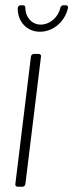

<svg xmlns="http://www.w3.org/2000/svg" viewBox="-20 -706 277 726"><path d="M131 -586C182 -586 226 -625 237 -676C238 -682 235 -686 229 -686H220C214 -686 210 -683 208 -676C200 -640 168 -613 134 -613C101 -613 76 -640 76 -676C76 -683 73 -686 67 -686H58C52 -686 48 -682 47 -676C46 -625 81 -586 131 -586ZM47 0H65C71 0 75 -4 76 -10L135 -492C136 -498 132 -502 127 -502H108C102 -502 98 -498 97 -492L38 -10C37 -4 41 0 47 0Z"/></svg>

Font: Barlow Condensed ExtraLight
Style: Italic
Weight: 275
Width: 3
Italic angle: -7°
Designer: Jeremy Tribby
Foundry: Tribby Type
Version: Version 1.422;hotconv 1.0.109;makeotfexe 2.5.65596